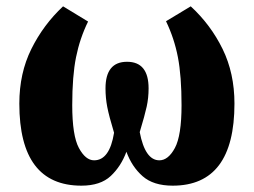

<svg xmlns="http://www.w3.org/2000/svg" viewBox="-20 -576 802 606"><path d="M237 10Q297 10 329.5 -20.5Q362 -51 379 -97Q396 -50 430 -20Q464 10 525 10Q720 10 720 -249Q720 -345 682.5 -421.5Q645 -498 582 -556L504 -509Q530 -455 541.5 -395.5Q553 -336 553 -244Q553 -148 532 -109Q511 -70 483 -70Q438 -70 421 -159Q437 -212 443 -239.5Q449 -267 449 -297Q449 -381 381 -381Q313 -381 313 -297Q313 -267 318.5 -238.5Q324 -210 340 -157Q326 -70 277 -70Q250 -70 229 -109Q208 -148 208 -244Q208 -336 220 -395.5Q232 -455 258 -508L179 -556Q117 -498 79 -421.5Q41 -345 41 -249Q41 10 237 10Z"/></svg>

Font: Noto Serif SemiCondensed Extra
Style: Regular
Weight: 800
Width: 4
Designer: Monotype Design Team
Foundry: Monotype Imaging Inc.
Version: Version 1.002